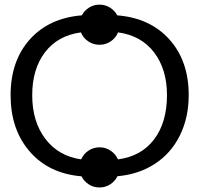

<svg xmlns="http://www.w3.org/2000/svg" viewBox="-20 -764 873 841"><path d="M26.4 -347.2C26.4 -247.2 54.2 -165 109.9 -100.6C165.5 -36.1 241.2 0.2 336.9 8.3C344.4 22.9 355.1 34.7 368.9 43.7C382.7 52.7 398.4 57.1 416 57.1C433.3 57.1 448.9 52.6 462.9 43.5C476.9 34.3 487.5 22.5 494.6 7.8C556.5 2.6 611.1 -15.5 658.4 -46.4C705.8 -77.3 742.4 -118.9 768.1 -171.1C793.8 -223.4 806.6 -282.1 806.6 -347.2C806.6 -446.8 778.6 -528 722.4 -590.8C666.3 -653.6 590 -689 493.7 -696.8C486.2 -710.8 475.5 -722.1 461.7 -730.7C447.8 -739.3 432.6 -743.7 416 -743.7C399.1 -743.7 383.8 -739.3 370.1 -730.7C356.4 -722.1 345.9 -710.8 338.4 -696.8C242.4 -689 166.3 -653.7 110.4 -591.1C54.4 -528.4 26.4 -447.1 26.4 -347.2ZM121.1 -347.2C121.1 -423.3 139.7 -485.9 177 -534.9C214.3 -583.9 266.8 -613 334.5 -622.1C341 -606.1 351.6 -593.1 366.2 -583C380.9 -572.9 397.5 -567.9 416 -567.9C434.2 -567.9 450.7 -572.9 465.3 -583C480 -593.1 490.6 -606.1 497.1 -622.1C564.8 -613 617.4 -583.7 655 -534.4C692.6 -485.1 711.4 -422.7 711.4 -347.2C711.4 -267.7 692.6 -203.2 655 -153.6C617.4 -103.9 564.6 -74.7 496.6 -65.9C489.7 -81.5 479.1 -94.2 464.6 -104C450.1 -113.8 433.9 -118.7 416 -118.7C397.8 -118.7 381.5 -113.8 367.2 -104C352.9 -94.2 342.3 -81.5 335.4 -65.9C269.4 -75.4 217.1 -105.3 178.7 -155.8C140.3 -206.2 121.1 -270 121.1 -347.2Z"/></svg>

Font: Arimo
Style: Regular
Weight: 400
Designer: Steve Matteson
Foundry: Monotype Imaging Inc.
Version: Version 1.32